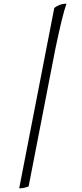

<svg xmlns="http://www.w3.org/2000/svg" viewBox="-20 -820 442 1040"><path d="M84 200 274 -777Q283 -785 301 -792.5Q319 -800 340 -800Q328 -766 314 -708.5Q300 -651 280 -556L135 190Q128 193 114.5 196.5Q101 200 84 200Z"/></svg>

Font: Texturina 12pt Thin
Style: Italic
Weight: 250
Italic angle: -11°
Designer: Guillermo Torres Carreño
Foundry: Omnibus-Type
Version: Version 1.002